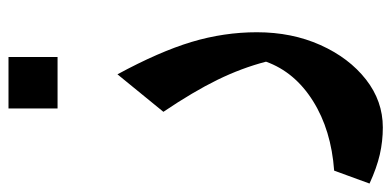

<svg xmlns="http://www.w3.org/2000/svg" viewBox="-250 -376 904 443"><g transform="rotate(-90 201.5 -154.0)"><path d="M349.1 -12.7Q349.1 67.9 319.6 133.8Q290 199.7 240.2 238.8Q190.4 277.8 129.4 277.8Q97.7 277.8 66.9 270.8Q36.1 263.7 0 247.1L29.8 165.5Q123.5 158.7 190.4 116.7Q257.3 74.7 281.2 8.3Q266.6 -47.9 239.3 -103.8Q211.9 -159.7 165.5 -228.5L252 -334.5Q304.2 -238.3 326.7 -163.6Q349.1 -88.9 349.1 -12.7ZM173.3 -585.9H292V-472.7H173.3Z"/></g></svg>

Font: Pinar-DS3-FD SemiBold
Style: Regular
Weight: 600
Designer: Amin Abedi
Version: Version 3.000